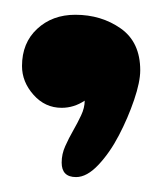

<svg xmlns="http://www.w3.org/2000/svg" viewBox="-20 -147 220 260"><path d="M169.9 -51.8Q169.9 -36.1 161.6 -11.7Q153.3 12.7 141.1 36.1Q128.9 59.6 113.3 76.2Q97.7 92.8 83 92.8Q63.5 92.8 63.5 73.2Q63.5 61.5 68.4 50.8Q73.2 40 79.1 29.8Q85 19.5 89.8 9.3Q94.7 -1 94.7 -10.7Q80.1 -1 63.5 -1Q41 -1 25.4 -18.6Q9.8 -36.1 9.8 -57.6Q9.8 -88.9 30.3 -107.9Q50.8 -127 82 -127Q117.2 -127 143.6 -108.4Q169.9 -89.8 169.9 -51.8Z"/></svg>

Font: Chewy
Style: Regular
Weight: 400
Version: Version 1.001